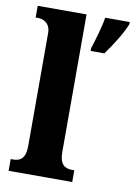

<svg xmlns="http://www.w3.org/2000/svg" viewBox="-86 -816 612 871"><g transform="rotate(10 220.0 -380.0)"><path d="M16 0H309V-54H299C265 -54 241 -69 241 -126V-760H16V-706H27C44 -706 84 -698 84 -646V-126C84 -69 60 -54 27 -54H16ZM288 -613V-600H351C383 -643 424 -708 440 -750V-760H327C320 -716 301 -653 288 -613Z"/></g></svg>

Font: Noto Serif Devanagari Condensed ExtraBold
Style: Regular
Weight: 800
Width: 3
Designer: Universal Thirst, Indian Type Foundry and the Monotype Design Team
Foundry: Monotype Imaging Inc.
Version: Version 2.004